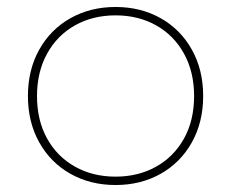

<svg xmlns="http://www.w3.org/2000/svg" viewBox="-20 -515 662 550"><path d="M60 -240Q60 -315 92.5 -373Q125 -431 182 -463Q239 -495 311 -495Q383 -495 440 -463Q497 -431 529.5 -373Q562 -315 562 -240Q562 -165 529.5 -107Q497 -49 440 -17Q383 15 311 15Q239 15 182 -17Q125 -49 92.5 -107Q60 -165 60 -240ZM536 -240Q536 -309 507 -361.5Q478 -414 427 -442.5Q376 -471 311 -471Q246 -471 195 -442.5Q144 -414 115 -361.5Q86 -309 86 -240Q86 -170 115 -118Q144 -66 195 -37.5Q246 -9 311 -9Q376 -9 427 -37.5Q478 -66 507 -118Q536 -170 536 -240Z"/></svg>

Font: Prompt Thin
Style: Regular
Weight: 250
Designer: Katatrad Team
Foundry: CadsonDemak
Version: Version 1.001